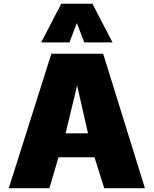

<svg xmlns="http://www.w3.org/2000/svg" viewBox="-20 -995 812 1015"><path d="M26.4 0 251.5 -710.9H525.4L746.1 0H531.2L479.5 -163.6H289.1L241.2 0ZM326.7 -290H445.3L387.7 -543ZM197.8 -771 303.7 -975.1H468.8L574.7 -771H425.3L386.2 -873L347.2 -771Z"/></svg>

Font: Comme Black
Style: Regular
Weight: 900
Version: Version 1.000;gftools[0.9.27]